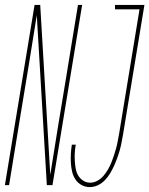

<svg xmlns="http://www.w3.org/2000/svg" viewBox="-54 -755 609 783"><path d="M-34 0 87 -735H110L151 -42Q167 -142 183 -241.5Q199 -341 216 -441L264 -735H281L160 0H137L96 -693Q80 -593 64 -493.5Q48 -394 31 -294L-17 0ZM312 8Q294 8 278.5 -0.5Q263 -9 253.5 -23.5Q244 -38 240 -55.5Q236 -73 235 -91Q234 -109 235 -127.5Q236 -146 239 -165H255Q252 -149 251 -132.5Q250 -116 251 -100Q252 -84 254.5 -68.5Q257 -53 264.5 -40Q272 -27 285 -18.5Q298 -10 314 -10Q329 -10 343.5 -18Q358 -26 368.5 -38.5Q379 -51 387 -65Q395 -79 400.5 -93Q406 -107 411 -122Q416 -137 420 -152Q424 -167 426.5 -181.5Q429 -196 432 -211L515 -717H415V-735H535L448 -208Q445 -192 442 -175.5Q439 -159 434.5 -143Q430 -127 424 -110.5Q418 -94 411 -78.5Q404 -63 395 -48Q386 -33 373.5 -20Q361 -7 345 0.5Q329 8 312 8Z"/></svg>

Font: Iosevka Thin Oblique
Style: Regular
Weight: 100
Italic angle: -9°
Monospace: yes
Designer: Belleve Invis
Foundry: Belleve Invis
Version: Version 32.5.0; ttfautohint (v1.8.4)